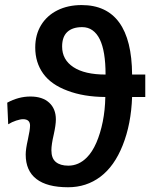

<svg xmlns="http://www.w3.org/2000/svg" viewBox="-20 -748 610 777"><path d="M567.9 -355.5H514.6Q510.7 -245.6 476.6 -160.2Q442.9 -75.2 386.2 -32.7Q329.6 9.8 255.4 9.8Q170.4 9.8 127.2 -23.7Q84 -57.1 84 -122.6Q84 -144.5 92.8 -183.1Q101.6 -222.7 101.6 -239.7Q101.6 -265.6 73.2 -265.6Q62.5 -265.6 45.4 -260Q28.3 -254.4 13.2 -245.1L9.3 -332.5Q55.2 -357.4 103 -357.4Q151.9 -357.4 179 -332.5Q206.1 -307.6 206.1 -264.6Q206.1 -242.2 197.3 -202.6Q188 -163.1 188 -140.1Q188 -106.9 206.1 -92.3Q224.1 -77.6 256.3 -77.6Q298.8 -77.6 331.5 -110.8Q353.5 -132.8 369.9 -170.4Q386.2 -208 395.8 -255.4Q405.3 -302.7 406.2 -355.5Q318.8 -356 253.4 -380.9Q187 -405.3 154.8 -450.2Q122.6 -495.1 122.6 -555.7Q122.6 -607.4 146.2 -646.2Q169.9 -685.1 212.4 -706.3Q254.9 -727.5 310.5 -727.5Q411.1 -727.5 462.4 -657Q513.7 -586.4 514.6 -446.3H567.9ZM407.2 -446.3Q407.2 -541 383.8 -588.9Q372.1 -612.8 354.2 -625.5Q336.4 -638.2 312.5 -638.2Q273.4 -638.2 252.4 -618.7Q231.4 -599.1 231.4 -559.6Q231.4 -506.3 277.1 -476.3Q322.8 -446.3 407.2 -446.3Z"/></svg>

Font: Arimo SemiBold
Style: Regular
Weight: 600
Designer: Steve Matteson
Foundry: Monotype Imaging Inc.
Version: Version 1.33